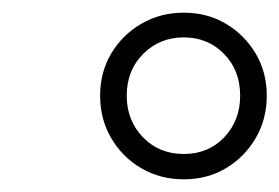

<svg xmlns="http://www.w3.org/2000/svg" viewBox="-20 -733 441 303"><path d="M270 -450Q233 -450 203 -467.5Q173 -485 155.5 -515Q138 -545 138 -582Q138 -619 155.5 -648.5Q173 -678 203 -695.5Q233 -713 270 -713Q307 -713 336.5 -695.5Q366 -678 383.5 -648.5Q401 -619 401 -582Q401 -545 383.5 -515Q366 -485 336.5 -467.5Q307 -450 270 -450ZM270 -490Q309 -490 334 -516.5Q359 -543 359 -582Q359 -622 333.5 -648Q308 -674 270 -674Q232 -674 206 -648Q180 -622 180 -582Q180 -543 205.5 -516.5Q231 -490 270 -490Z"/></svg>

Font: Baskervville Medium
Style: Italic
Weight: 500
Italic angle: -18°
Version: Version 1.100